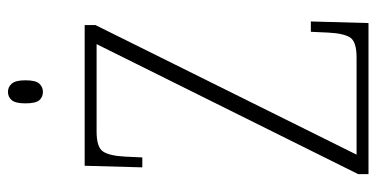

<svg xmlns="http://www.w3.org/2000/svg" viewBox="-252 -695 947 483"><g transform="rotate(-90 221.5 -453.5)"><path d="M25 0V-26L352 -684H132Q93 -684 82 -668Q71 -652 69 -612L67 -569H42L46 -714H400V-687L74 -30H318Q358 -30 368.5 -46Q379 -62 381 -101L383 -145H409L405 0ZM232 -819Q219 -819 211 -828Q203 -837 203 -863Q203 -888 211 -897.5Q219 -907 232 -907Q244 -907 252.5 -897.5Q261 -888 261 -863Q261 -837 252.5 -828Q244 -819 232 -819Z"/></g></svg>

Font: Noto Serif Myanmar Condensed ExtraLight
Style: Regular
Weight: 200
Width: 3
Designer: Ben Mitchell and the Monotype Design Team
Foundry: Monotype Imaging Inc.
Version: Version 2.106; ttfautohint (v1.8.4.7-5d5b)